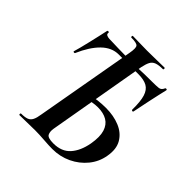

<svg xmlns="http://www.w3.org/2000/svg" viewBox="-193 -871 1022 1022"><g transform="rotate(45 318.0 -360.5)"><path d="M353 4Q328 4 289 1Q250 -2 220 -2Q186 -2 156 -1Q126 0 103 0Q99 0 99 -6Q99 -12 103 -12Q131 -12 146.5 -18Q162 -24 170 -40Q178 -56 182 -84L282 -648Q290 -691 281 -702Q272 -713 232 -713Q228 -713 228 -719Q228 -725 232 -725Q255 -725 281.5 -724Q308 -723 339 -723Q381 -723 412.5 -724Q444 -725 469 -725Q473 -725 473 -719Q473 -713 469 -713Q438 -713 420.5 -706.5Q403 -700 394.5 -684Q386 -668 380 -639L282 -77Q278 -52 286 -36.5Q294 -21 336 -21Q398 -21 432 -59Q466 -97 478 -163Q488 -221 477 -256.5Q466 -292 438 -308.5Q410 -325 368 -325Q349 -325 327 -321Q305 -317 282 -311L278 -336Q310 -346 341.5 -349.5Q373 -353 401 -353Q459 -353 505 -334Q551 -315 574 -276Q597 -237 586 -177Q577 -125 543.5 -84Q510 -43 460.5 -19.5Q411 4 353 4ZM78 -443Q77 -440 71 -441Q65 -442 67 -447Q71 -460 77.5 -485Q84 -510 91 -540Q98 -570 104.5 -598.5Q111 -627 115 -646Q116 -651 122.5 -650Q129 -649 127 -644Q126 -634 134 -630Q142 -626 153.5 -625.5Q165 -625 173 -625Q191 -624 221.5 -623.5Q252 -623 284.5 -622.5Q317 -622 339 -622Q362 -622 373 -622.5Q384 -623 393.5 -623.5Q403 -624 420.5 -624.5Q438 -625 475 -625Q508 -625 524.5 -627Q541 -629 549 -648Q551 -653 557 -652Q563 -651 561 -644Q557 -629 551 -601Q545 -573 538 -541.5Q531 -510 526 -483.5Q521 -457 518 -444Q517 -439 511.5 -440Q506 -441 506 -446Q507 -507 496.5 -541Q486 -575 461.5 -588.5Q437 -602 396 -602H248Q196 -602 153.5 -560.5Q111 -519 78 -443Z"/></g></svg>

Font: Cormorant Infant Light
Style: Italic
Weight: 300
Italic angle: -10°
Designer: Christian Thalmann (Catharsis Fonts)
Foundry: Catharsis Fonts
Version: Version 4.001